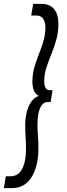

<svg xmlns="http://www.w3.org/2000/svg" viewBox="-71 -760 347 990"><path d="M230 -639Q230 -593 219 -554Q208 -515 193.5 -480Q179 -445 168 -410.5Q157 -376 157 -338Q157 -320 163.5 -307.5Q170 -295 187 -295H200L190 -234H176Q154 -234 142.5 -215.5Q131 -197 126.5 -170Q122 -143 122 -117Q122 -92 124.5 -62Q127 -32 127 11Q127 45 120 80Q113 115 97 144.5Q81 174 55 192Q29 210 -10 210H-51L-41 149H-18Q14 149 31.5 128Q49 107 56 75.5Q63 44 63 12Q63 -26 61 -54.5Q59 -83 59 -116Q59 -146 66 -177.5Q73 -209 88.5 -233Q104 -257 129 -265Q109 -277 102.5 -296.5Q96 -316 96 -338Q96 -377 106 -412Q116 -447 129.5 -480.5Q143 -514 153 -548Q163 -582 163 -620Q163 -646 152 -663Q141 -680 116 -680H90L100 -740H144Q186 -740 208 -713Q230 -686 230 -639Z"/></svg>

Font: Georama SemiCondensed
Style: Italic
Weight: 400
Width: 4
Italic angle: -9°
Designer: Jean-Baptiste Levee
Foundry: Production Type
Version: Version 1.000